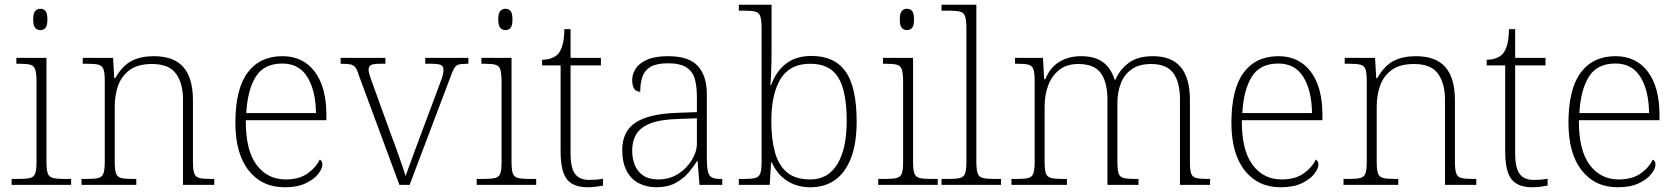

<svg xmlns="http://www.w3.org/2000/svg" viewBox="-20 -780 7074 810"><path d="M29 0V-25H56Q90 -25 106.5 -29Q123 -33 128.5 -48Q134 -63 134 -97V-435Q134 -471 128.5 -487Q123 -503 107.5 -507Q92 -511 64 -511H49V-536H176V-98Q176 -64 181.5 -48.5Q187 -33 204 -29Q221 -25 254 -25H280V0ZM150 -653Q137 -653 128.5 -662.5Q120 -672 120 -698Q120 -724 128.5 -733.5Q137 -743 150 -743Q164 -743 172 -733.5Q180 -724 180 -698Q180 -672 172 -662.5Q164 -653 150 -653Z M324 0V-25H344Q378 -25 394.5 -29Q411 -33 416.5 -48.5Q422 -64 422 -98V-439Q422 -473 416.5 -488Q411 -503 395.5 -507Q380 -511 352 -511H329V-536H457L462 -450H466Q497 -504 536 -523.5Q575 -543 629 -543Q713 -543 753.5 -497Q794 -451 794 -356V-98Q794 -64 799.5 -48.5Q805 -33 821.5 -29Q838 -25 871 -25H884V0H752V-361Q752 -427 723 -468.5Q694 -510 621 -510Q560 -510 525.5 -483.5Q491 -457 477.5 -416.5Q464 -376 464 -331V-97Q464 -63 469.5 -48Q475 -33 491.5 -29Q508 -25 541 -25H555V0Z M1181 10Q1085 10 1029 -61Q973 -132 973 -262Q973 -404 1024.5 -473.5Q1076 -543 1172 -543Q1258 -543 1307.5 -478Q1357 -413 1357 -294V-273H1017Q1016 -147 1062 -85Q1108 -23 1185 -23Q1241 -23 1276.5 -47.5Q1312 -72 1329 -107Q1334 -104 1337 -99Q1340 -94 1340 -86Q1340 -68 1322 -45.5Q1304 -23 1269 -6.5Q1234 10 1181 10ZM1313 -303Q1312 -397 1277 -454.5Q1242 -512 1171 -512Q1093 -512 1058.5 -455.5Q1024 -399 1019 -303Z M1494 -462Q1487 -486 1479 -496Q1471 -506 1457.5 -508.5Q1444 -511 1417 -511V-536H1606V-511H1584Q1553 -511 1544 -505Q1535 -499 1535 -485Q1535 -473 1543.5 -450.5Q1552 -428 1559 -407L1633 -203Q1644 -176 1655 -143.5Q1666 -111 1676 -83.5Q1686 -56 1691 -37Q1698 -56 1713.5 -99.5Q1729 -143 1753 -206L1816 -374Q1832 -417 1841.5 -443Q1851 -469 1851 -484Q1851 -499 1841.5 -505Q1832 -511 1800 -511H1774V-536H1956V-511H1952Q1928 -511 1916 -508Q1904 -505 1897 -493.5Q1890 -482 1881 -457L1708 0H1665Z M1991 0V-25H2018Q2052 -25 2068.5 -29Q2085 -33 2090.5 -48Q2096 -63 2096 -97V-435Q2096 -471 2090.5 -487Q2085 -503 2069.5 -507Q2054 -511 2026 -511H2011V-536H2138V-98Q2138 -64 2143.5 -48.5Q2149 -33 2166 -29Q2183 -25 2216 -25H2242V0ZM2112 -653Q2099 -653 2090.5 -662.5Q2082 -672 2082 -698Q2082 -724 2090.5 -733.5Q2099 -743 2112 -743Q2126 -743 2134 -733.5Q2142 -724 2142 -698Q2142 -672 2134 -662.5Q2126 -653 2112 -653Z M2460 10Q2398 10 2371.5 -24Q2345 -58 2345 -142V-504H2267V-528Q2288 -528 2305 -534Q2322 -540 2333 -551Q2344 -562 2352 -586.5Q2360 -611 2361 -657H2387V-536H2515V-504H2387V-134Q2387 -73 2405.5 -47Q2424 -21 2465 -21Q2482 -21 2495 -22Q2508 -23 2524 -26V3Q2508 6 2492 8Q2476 10 2460 10Z M2749 10Q2709 10 2676 -6.5Q2643 -23 2624 -58.5Q2605 -94 2605 -147Q2605 -226 2661.5 -263Q2718 -300 2837 -304L2920 -307V-371Q2920 -413 2912 -444.5Q2904 -476 2877.5 -494.5Q2851 -513 2798 -513Q2751 -513 2725.5 -498.5Q2700 -484 2690.5 -457Q2681 -430 2681 -393Q2665 -393 2656 -405Q2647 -417 2647 -443Q2647 -467 2661.5 -490Q2676 -513 2709.5 -528Q2743 -543 2798 -543Q2887 -543 2924.5 -501Q2962 -459 2962 -383V-111Q2962 -76 2966.5 -57Q2971 -38 2983 -31.5Q2995 -25 3021 -25H3027V0H2931L2923 -100H2920Q2907 -78 2885 -52Q2863 -26 2829.5 -8Q2796 10 2749 10ZM2757 -23Q2804 -23 2840.5 -46Q2877 -69 2898.5 -104.5Q2920 -140 2920 -174V-281L2839 -278Q2766 -276 2724 -259.5Q2682 -243 2664.5 -214Q2647 -185 2647 -145Q2647 -112 2658 -84Q2669 -56 2693.5 -39.5Q2718 -23 2757 -23Z M3399 10Q3342 10 3300 -17.5Q3258 -45 3236 -95H3233L3227 0H3097V-25H3115Q3149 -25 3165.5 -29Q3182 -33 3187.5 -48.5Q3193 -64 3193 -98V-659Q3193 -695 3187.5 -711Q3182 -727 3166.5 -731Q3151 -735 3123 -735H3097V-760H3235V-563Q3235 -545 3234.5 -519Q3234 -493 3233 -467Q3232 -441 3230 -421H3233Q3254 -479 3296 -511.5Q3338 -544 3404 -544Q3501 -544 3547.5 -478Q3594 -412 3594 -267Q3594 -175 3570 -113Q3546 -51 3502.5 -20.5Q3459 10 3399 10ZM3399 -23Q3473 -23 3512.5 -87.5Q3552 -152 3552 -270Q3552 -395 3516.5 -453Q3481 -511 3398 -511Q3312 -511 3273 -447Q3234 -383 3234 -269Q3234 -192 3249.5 -137Q3265 -82 3300.5 -52.5Q3336 -23 3399 -23Z M3685 0V-25H3712Q3746 -25 3762.5 -29Q3779 -33 3784.5 -48Q3790 -63 3790 -97V-435Q3790 -471 3784.5 -487Q3779 -503 3763.5 -507Q3748 -511 3720 -511H3705V-536H3832V-98Q3832 -64 3837.5 -48.5Q3843 -33 3860 -29Q3877 -25 3910 -25H3936V0ZM3806 -653Q3793 -653 3784.5 -662.5Q3776 -672 3776 -698Q3776 -724 3784.5 -733.5Q3793 -743 3806 -743Q3820 -743 3828 -733.5Q3836 -724 3836 -698Q3836 -672 3828 -662.5Q3820 -653 3806 -653Z M3952 0V-25H3979Q4013 -25 4029.5 -29Q4046 -33 4051.5 -48.5Q4057 -64 4057 -98V-659Q4057 -695 4051.5 -711Q4046 -727 4030.5 -731Q4015 -735 3987 -735H3952V-760H4099V-98Q4099 -64 4104.5 -48.5Q4110 -33 4127 -29Q4144 -25 4177 -25H4203V0Z M4247 0V-25H4268Q4302 -25 4318 -29Q4334 -33 4339.5 -48.5Q4345 -64 4345 -98V-439Q4345 -473 4339.5 -488Q4334 -503 4319 -507Q4304 -511 4276 -511H4262V-536H4380L4385 -446H4390Q4411 -497 4450.5 -520Q4490 -543 4541 -543Q4584 -543 4612 -530Q4640 -517 4657 -494.5Q4674 -472 4682 -444H4686Q4705 -488 4743 -515.5Q4781 -543 4844 -543Q4923 -543 4961.5 -496.5Q5000 -450 5000 -359V-98Q5000 -64 5005 -48.5Q5010 -33 5027 -29Q5044 -25 5077 -25H5085V0H4958V-361Q4958 -433 4930 -471.5Q4902 -510 4836 -510Q4786 -510 4754.5 -488Q4723 -466 4708.5 -428.5Q4694 -391 4694 -346V-98Q4694 -64 4699 -48.5Q4704 -33 4720.5 -29Q4737 -25 4771 -25H4783V0H4652V-361Q4652 -432 4624.5 -471Q4597 -510 4529 -510Q4480 -510 4448.5 -485Q4417 -460 4402 -419.5Q4387 -379 4387 -331V-97Q4387 -63 4392.5 -48Q4398 -33 4415 -29Q4432 -25 4465 -25H4481V0Z M5383 10Q5287 10 5231 -61Q5175 -132 5175 -262Q5175 -404 5226.5 -473.5Q5278 -543 5374 -543Q5460 -543 5509.5 -478Q5559 -413 5559 -294V-273H5219Q5218 -147 5264 -85Q5310 -23 5387 -23Q5443 -23 5478.5 -47.5Q5514 -72 5531 -107Q5536 -104 5539 -99Q5542 -94 5542 -86Q5542 -68 5524 -45.5Q5506 -23 5471 -6.5Q5436 10 5383 10ZM5515 -303Q5514 -397 5479 -454.5Q5444 -512 5373 -512Q5295 -512 5260.5 -455.5Q5226 -399 5221 -303Z M5648 0V-25H5668Q5702 -25 5718.5 -29Q5735 -33 5740.5 -48.5Q5746 -64 5746 -98V-439Q5746 -473 5740.5 -488Q5735 -503 5719.5 -507Q5704 -511 5676 -511H5653V-536H5781L5786 -450H5790Q5821 -504 5860 -523.5Q5899 -543 5953 -543Q6037 -543 6077.5 -497Q6118 -451 6118 -356V-98Q6118 -64 6123.5 -48.5Q6129 -33 6145.5 -29Q6162 -25 6195 -25H6208V0H6076V-361Q6076 -427 6047 -468.5Q6018 -510 5945 -510Q5884 -510 5849.5 -483.5Q5815 -457 5801.5 -416.5Q5788 -376 5788 -331V-97Q5788 -63 5793.5 -48Q5799 -33 5815.5 -29Q5832 -25 5865 -25H5879V0Z M6445 10Q6383 10 6356.5 -24Q6330 -58 6330 -142V-504H6252V-528Q6273 -528 6290 -534Q6307 -540 6318 -551Q6329 -562 6337 -586.5Q6345 -611 6346 -657H6372V-536H6500V-504H6372V-134Q6372 -73 6390.5 -47Q6409 -21 6450 -21Q6467 -21 6480 -22Q6493 -23 6509 -26V3Q6493 6 6477 8Q6461 10 6445 10Z M6805 10Q6709 10 6653 -61Q6597 -132 6597 -262Q6597 -404 6648.5 -473.5Q6700 -543 6796 -543Q6882 -543 6931.5 -478Q6981 -413 6981 -294V-273H6641Q6640 -147 6686 -85Q6732 -23 6809 -23Q6865 -23 6900.5 -47.5Q6936 -72 6953 -107Q6958 -104 6961 -99Q6964 -94 6964 -86Q6964 -68 6946 -45.5Q6928 -23 6893 -6.5Q6858 10 6805 10ZM6937 -303Q6936 -397 6901 -454.5Q6866 -512 6795 -512Q6717 -512 6682.5 -455.5Q6648 -399 6643 -303Z"/></svg>

Font: Noto Serif Hebrew ExtraLight
Style: Regular
Weight: 250
Version: Version 2.003